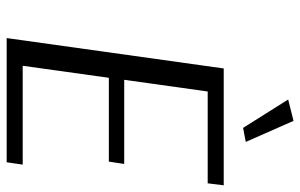

<svg xmlns="http://www.w3.org/2000/svg" viewBox="-182 -717 899 575"><g transform="rotate(90 267.5 -429.5)"><path d="M473 -48 466 0H94L185 -650H535L529 -602H254L219 -352H471L464 -306H213L177 -48ZM278 -843 342 -859 405 -716 363 -708Z"/></g></svg>

Font: ArsenalItalic
Style: Italic
Weight: 400
Italic angle: -9°
Designer: Andrij Shevchenko
Foundry: Stairsfor.com
Version: Version 1.000